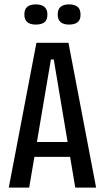

<svg xmlns="http://www.w3.org/2000/svg" viewBox="-20 -855 478 875"><path d="M20 0 146 -660H292L418 0H323L225 -584H212L113 0ZM105 -140V-208H336V-140ZM294 -743Q270 -743 256.5 -754Q243 -765 243 -789Q243 -813 256.5 -824Q270 -835 294 -835Q320 -835 333.5 -824Q347 -813 347 -788Q347 -764 333.5 -753.5Q320 -743 294 -743ZM143 -743Q118 -743 104.5 -754Q91 -765 91 -789Q91 -813 104.5 -824Q118 -835 143 -835Q168 -835 182 -824Q196 -813 196 -789Q196 -764 182.5 -753.5Q169 -743 143 -743Z"/></svg>

Font: Bricolage Grotesque Condensed
Style: Regular
Weight: 400
Width: 3
Designer: Mathieu Triay
Foundry: Atelier Triay
Version: Version 1.000;gftools[0.9.30]